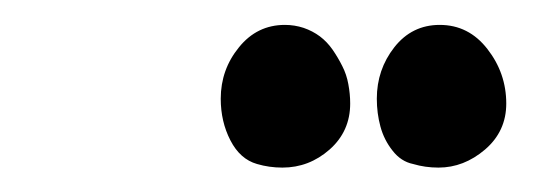

<svg xmlns="http://www.w3.org/2000/svg" viewBox="-20 -482 448 155"><path d="M388.7 -398.4Q388.7 -376 371.6 -361.3Q354.5 -346.7 334 -346.7Q323.2 -346.7 313.5 -349.6Q303.7 -351.6 296.9 -360.4Q290 -369.1 287.1 -379.9Q284.2 -390.6 284.2 -402.3Q284.2 -425.8 298.3 -443.8Q312.5 -461.9 335 -461.9Q358.4 -461.9 373.5 -442.4Q388.7 -422.9 388.7 -398.4ZM262.7 -398.4Q262.7 -376 246.1 -361.3Q229.5 -346.7 208 -346.7Q197.3 -346.7 187.5 -349.6Q173.8 -353.5 166 -368.7Q158.2 -383.8 158.2 -402.3Q158.2 -425.8 172.9 -443.8Q187.5 -461.9 210 -461.9Q217.8 -461.9 225.1 -459.5Q232.4 -457 238.3 -452.6Q244.1 -448.2 248.5 -441.9Q252.9 -435.5 256.3 -428.7Q259.8 -421.9 261.2 -414.1Q262.7 -406.2 262.7 -398.4Z"/></svg>

Font: Essays1743
Style: BoldItalic
Weight: 700
Italic angle: -10°
Designer: Based on the typeface in a 1743 English translation of the essays of Montaigne.  PostScript/TrueType font designed by Jo
Version: Version 002.100